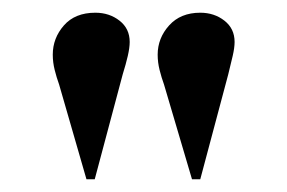

<svg xmlns="http://www.w3.org/2000/svg" viewBox="-20 -807 452 302"><path d="M116 -525 73 -674Q69 -685 66 -697Q63 -709 63 -721Q63 -747 80.5 -767Q98 -787 130 -787Q152 -787 168 -774.5Q184 -762 184 -741Q184 -732 181 -719Q178 -706 173 -690L129 -525ZM282 -525 238 -674Q234 -685 231 -697Q228 -709 228 -721Q228 -747 246 -767Q264 -787 295 -787Q317 -787 333 -774.5Q349 -762 349 -741Q349 -732 346 -719Q343 -706 339 -690L295 -525Z"/></svg>

Font: Literata 72pt SemiBold
Style: Regular
Weight: 600
Designer: Latin by Veronika Burian and Jose Scaglione. Greek by Irene Vlachou. Cyrillic by Vera Evstafieva.
Foundry: TypeTogether
Version: Version 3.002